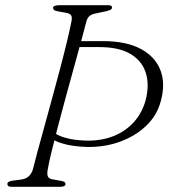

<svg xmlns="http://www.w3.org/2000/svg" viewBox="-20 -720 652 740"><path d="M164 -67Q160.5 -49.5 164.5 -40Q168.5 -30.5 184 -28.5L215 -23Q224.5 -21.5 228.5 -18.5Q232.5 -15.5 232.5 -10Q232.5 -5 226.5 -2.5Q220.5 0 212 0H25.5Q16 0 12.2 -2.8Q8.5 -5.5 8.5 -10.5Q8 -15.5 12.8 -18.8Q17.5 -22 27.5 -23.5L61.5 -28Q79.5 -30.5 90.2 -40Q101 -49.5 106.5 -66.5Q112.5 -91 124.2 -134.2Q136 -177.5 151 -232Q166 -286.5 182 -345.2Q198 -404 212.8 -459.8Q227.5 -515.5 238.5 -561.5Q249.5 -607.5 255 -635.5Q258.5 -651.5 254.8 -659.5Q251 -667.5 235.5 -670.5L202.5 -676.5Q192 -678.5 188.2 -681.5Q184.5 -684.5 184.5 -690Q184.5 -695 191.5 -697.5Q198.5 -700 212.5 -700H395.5Q405 -700 408.2 -698Q411.5 -696 411.5 -691.5Q411.5 -685.5 406.8 -682.8Q402 -680 390 -677L353 -669Q336.5 -666.5 327 -659.8Q317.5 -653 313.5 -639.5Q306 -610 293 -562.2Q280 -514.5 264.2 -457.5Q248.5 -400.5 232.2 -340.8Q216 -281 201.8 -226.8Q187.5 -172.5 177.5 -130.5Q167.5 -88.5 164 -67ZM599.5 -329.5Q585.5 -276 544.8 -236.5Q504 -197 445.5 -175Q387 -153 318 -153.5Q291.5 -154 264 -157.8Q236.5 -161.5 212 -169.8Q187.5 -178 169 -192L182.5 -212.5Q201 -198.5 225.2 -191Q249.5 -183.5 274.2 -180.8Q299 -178 317.5 -178Q372.5 -177.5 418.2 -195.8Q464 -214 496 -249.5Q528 -285 541.5 -334.5Q556.5 -393.5 541.8 -439.8Q527 -486 482.5 -512.2Q438 -538.5 363.5 -538.5H267L275 -561.5H378Q466 -561.5 522 -531.8Q578 -502 598.2 -449.8Q618.5 -397.5 599.5 -329.5Z"/></svg>

Font: Fraunces ExtraLight
Style: Italic
Weight: 250
Italic angle: -16°
Version: Version 1.000;[b76b70a41]